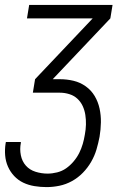

<svg xmlns="http://www.w3.org/2000/svg" viewBox="-23 -540 543 783"><path d="M167 223Q142 223 117.5 219Q93 215 72 205Q51 195 35 178Q19 161 9.5 139.5Q0 118 -2 93.5Q-4 69 0 44L1 39H62V43Q57 68 62 93Q67 118 82.5 135.5Q98 153 122 160.5Q146 168 171 168Q190 168 210 163Q230 158 246.5 146.5Q263 135 277 118.5Q291 102 300 84Q309 66 314.5 47Q320 28 323 9Q327 -12 327.5 -32Q328 -52 325 -71.5Q322 -91 314 -108Q306 -125 292.5 -137.5Q279 -150 260 -156Q241 -162 221 -162H111L120 -217L355 -465H87L96 -520H436L427 -465L192 -217H221Q250 -217 277 -210.5Q304 -204 326.5 -188Q349 -172 363 -148.5Q377 -125 383 -97.5Q389 -70 388.5 -41Q388 -12 383 18Q378 44 370.5 69.5Q363 95 349 119.5Q335 144 315 164.5Q295 185 270.5 198.5Q246 212 219.5 217.5Q193 223 167 223Z"/></svg>

Font: Iosevka Light Oblique
Style: Regular
Weight: 300
Italic angle: -9°
Monospace: yes
Designer: Belleve Invis
Foundry: Belleve Invis
Version: Version 32.5.0; ttfautohint (v1.8.4)